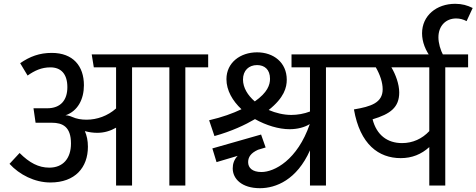

<svg xmlns="http://www.w3.org/2000/svg" viewBox="-20 -975 2504 1009"><path d="M30 -114C82 -57 162 -16 245 -16C375 -16 442 -95 442 -204C442 -236 436 -263 426 -286C448 -280 470 -277 491 -277C528 -277 560 -287 590 -304V0H674V-621H870V0H954V-621H1074V-689H462L473 -621H590V-405C546 -366 490 -346 435 -346C408 -346 382 -350 358 -361C347 -366 335 -369 324 -369C389 -391 421 -454 421 -527C421 -628 364 -697 252 -697C187 -697 137 -678 86 -643L125 -578C162 -604 198 -621 245 -621C300 -621 334 -587 334 -517C334 -449 299 -406 228 -406H156L167 -330H252C309 -330 353 -309 353 -221C353 -142 311 -94 239 -94C183 -94 135 -119 83 -171Z M1079 -343 1107 -260C1197 -285 1269 -319 1320 -349C1379 -316 1445 -296 1502 -296C1543 -296 1581 -306 1608 -323C1543 -134 1422 -71 1354 -71C1306 -71 1284 -93 1284 -123C1284 -149 1298 -171 1336 -188L1376 -200L1352 -268L1096 -195L1118 -123L1229 -156C1210 -136 1203 -114 1203 -90C1203 -35 1251 14 1346 14C1430 14 1540 -30 1609 -185V0H1693V-621H1813V-689H1512V-621H1609V-389C1578 -377 1543 -371 1511 -371C1471 -371 1429 -381 1392 -397C1474 -462 1487 -516 1487 -556C1487 -647 1417 -700 1331 -700C1243 -700 1170 -646 1170 -559C1170 -500 1202 -445 1249 -401C1203 -379 1148 -359 1079 -343ZM1257 -557C1257 -605 1288 -633 1331 -633C1370 -633 1399 -610 1399 -561C1399 -529 1386 -489 1319 -442C1282 -474 1257 -514 1257 -557Z M1773 -689V-621H1955C1977 -583 1991 -542 1991 -506C1991 -435 1930 -415 1840 -400C1872 -216 1970 -144 2086 -144C2145 -144 2194 -164 2236 -202V0H2320V-621H2440V-689ZM1938 -348C2032 -376 2078 -411 2078 -489C2078 -533 2059 -584 2037 -621H2236V-286C2199 -246 2149 -223 2093 -223C2015 -223 1959 -266 1938 -348Z M2251 -664 2310 -683C2294 -713 2284 -749 2284 -779C2284 -839 2323 -878 2377 -878C2397 -878 2415 -873 2432 -864L2464 -933C2436 -947 2408 -955 2372 -955C2274 -955 2198 -893 2198 -800C2198 -756 2215 -708 2251 -664Z"/></svg>

Font: FiraGO Unicode
Style: Regular
Weight: 400
Designer: bBox Type
Foundry: bBox Type GmbH
Version: Version 1.001;PS 001.001;hotconv 1.0.88;makeotf.lib2.5.64775